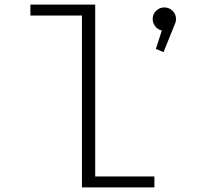

<svg xmlns="http://www.w3.org/2000/svg" viewBox="-20 -820 890 840"><path d="M396.5 -48H655.5V0H338.5V-752H113V-800H396.5ZM750 -737.5Q750 -724.5 744.5 -713.5L695.5 -592L662 -606L688 -686.5Q670.5 -690.5 659.2 -704.8Q648 -719 648 -737.5Q648 -758 663 -772.8Q678 -787.5 699 -787.5Q720 -787.5 735 -772.8Q750 -758 750 -737.5Z"/></svg>

Font: League Mono Wide UltraLight
Style: Regular
Weight: 200
Width: 8
Designer: Tyler Finck
Foundry: The League of Moveable Type / Tyler Finck
Version: Version 2.210